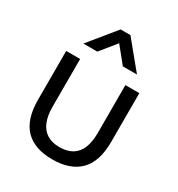

<svg xmlns="http://www.w3.org/2000/svg" viewBox="-182 -888 941 1014"><g transform="rotate(30 288.0 -381.5)"><path d="M287 6Q178 6 121.5 -52Q65 -110 65 -230V-527H150V-234Q150 -182 165 -145Q180 -108 210.5 -88.5Q241 -69 287 -69Q335 -69 366 -88.5Q397 -108 411.5 -145Q426 -182 426 -234V-527H511V-230Q511 -110 453.5 -52Q396 6 287 6ZM124 -606 257 -769H317L451 -606H365L287 -702L209 -606Z"/></g></svg>

Font: Onest
Style: Regular
Weight: 400
Designer: Dmitri Voloshin, Andrey Kudryavtsev
Foundry: Dmitri Voloshin, Andrey Kudryavtsev
Version: Version 1.000;gftools[0.9.33]